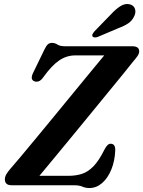

<svg xmlns="http://www.w3.org/2000/svg" viewBox="-20 -933 721 967"><path d="M351 0H38.5Q4.5 0 4.5 -30Q4.5 -42.5 12.2 -55.8Q20 -69 31.5 -82Q48 -100.5 82.5 -141.8Q117 -183 162.5 -238Q208 -293 257.8 -353.5Q307.5 -414 355.2 -472.2Q403 -530.5 442.2 -578Q481.5 -625.5 505 -654H359Q315 -654 277.5 -628.2Q240 -602.5 198.5 -544.5Q186.5 -527.5 174.8 -523.5Q163 -519.5 152 -524Q130 -533.5 148 -568.5L203 -682Q212.5 -702 220.8 -709.5Q229 -717 242 -717Q256.5 -717 269.5 -708.5Q282.5 -700 308.5 -700H646.5Q681 -700 681 -674.5Q681 -663 672.2 -650.2Q663.5 -637.5 650 -622.5Q634.5 -602.5 600.8 -561Q567 -519.5 522.2 -465Q477.5 -410.5 428.2 -350.2Q379 -290 331.2 -232Q283.5 -174 243.5 -125.8Q203.5 -77.5 178.5 -47.5H325Q361.5 -47.5 392.2 -57.2Q423 -67 450.8 -95.5Q478.5 -124 506 -179.5Q521 -209.5 537.5 -209Q560.5 -209 560.5 -177.5Q558.5 -123 541 -79.8Q523.5 -36.5 494.5 -11.2Q465.5 14 430.5 14Q410 14 395 7Q380 0 351 0ZM538 -860Q563.5 -887.5 586.5 -902Q609.5 -916.5 632.5 -911.5Q654 -906.5 659.8 -888.2Q665.5 -870 656 -851.5Q646 -829 626 -815.5Q606 -802 576 -791L471 -746.5Q463.5 -744 456.2 -744.5Q449 -745 446 -750Q443 -756 446.8 -762.5Q450.5 -769 456.5 -776Z"/></svg>

Font: Fraunces 72pt S050 SemiBold
Style: Italic
Weight: 600
Italic angle: -16°
Version: Version 1.000; ttfautohint (v1.8.3)